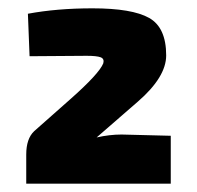

<svg xmlns="http://www.w3.org/2000/svg" viewBox="-20 -801 472 461"><path d="M51 -666 47 -768Q117 -781 202 -781Q297 -781 338 -758Q379 -735 379 -668Q379 -616 311 -557L212 -471Q243 -478 272 -478L390 -475V-360H43V-430Q43 -468 62 -486L149 -563Q218 -624 228 -649Q231 -660 221.5 -663.5Q212 -667 188 -667Z"/></svg>

Font: Exo 2.0 Extra Bold
Style: Regular
Weight: 800
Designer: Natanael Gama
Version: Version 1.001;PS 001.001;hotconv 1.0.70;makeotf.lib2.5.58329